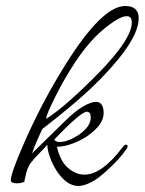

<svg xmlns="http://www.w3.org/2000/svg" viewBox="-20 -612 483 641"><path d="M243 9Q220 9 201 -6Q182 -21 168 -43.5Q154 -66 146 -89.5Q138 -113 138 -129Q126 -115 111 -100Q96 -85 85 -71Q70 -53 64 -19Q64 -18 62.5 -12.5Q61 -7 61 -5Q49 0 38 0Q16 0 16 -10Q16 -33 58 -129Q89 -200 123 -265Q157 -330 199 -397Q321 -592 398 -592Q443 -592 443 -551Q443 -479 317 -350Q277 -309 227 -266.5Q177 -224 121 -181Q111 -160 102.5 -140Q94 -120 87 -100L191 -202Q229 -240 256.5 -256Q284 -272 300 -272Q326 -272 326 -234Q326 -196 272 -158Q248 -142 220.5 -132Q193 -122 170 -122Q181 -74 207 -51.5Q233 -29 262 -29Q320 -29 389 -120Q395 -129 401 -129Q406 -129 406 -124Q406 -119 402 -114Q378 -79 334 -40Q308 -16 287 -5Q266 6 251 8Q249 8 247 8.5Q245 9 243 9ZM134 -215Q170 -238 216 -279Q262 -320 310 -369Q420 -482 420 -537Q420 -558 403 -558Q378 -558 323 -512Q276 -472 232 -406Q188 -340 150 -259Q141 -240 137.5 -229Q134 -218 134 -215ZM179 -138Q208 -138 246 -164Q283 -191 283 -219Q283 -239 270 -239Q250 -239 161 -146Q166 -138 179 -138Z"/></svg>

Font: Corinthia
Style: Regular
Weight: 400
Designer: Robert E. Leuschke
Foundry: Robert E. Leuschke
Version: Version 1.013; ttfautohint (v1.8.3)